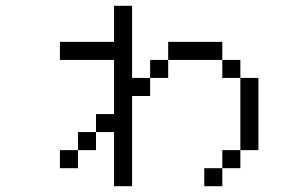

<svg xmlns="http://www.w3.org/2000/svg" viewBox="-20 -520 1040 665"><path d="M375 -62.5V125H437.5V-187.5H500V-250H437.5Q437.5 -250 437.5 -500H375Q375 -500 375 -375H187.5V-312.5H375V-125H312.5V-62.5H250V0H187.5V62.5H250V0H312.5V-62.5ZM750 62.5H687.5V125H750ZM750 62.5H812.5V0H750ZM812.5 0H875Q875 0 875 -250H812.5Q812.5 -250 812.5 0ZM500 -250H562.5V-312.5H500ZM812.5 -250V-312.5H750V-250ZM562.5 -312.5H750V-375H562.5Z"/></svg>

Font: UnifontExMono
Style: Regular
Weight: 500
Version: Version 15.0.06